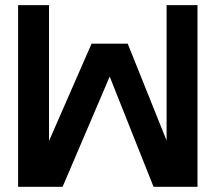

<svg xmlns="http://www.w3.org/2000/svg" viewBox="-20 -720 831 740"><path d="M49.8 0V-700.2H168.9V-176.8L333 -551.8H472.2L622.1 -178.2V-700.2H741.2V0H571.8L402.8 -424.8L221.2 0Z"/></svg>

Font: Cakra Normal
Style: Regular
Weight: 400
Designer: Lucia Kollert, Vojtech Kollert
Foundry: OoM Type
Version: Version 1.000;Glyphs 3.1.1 (3148)